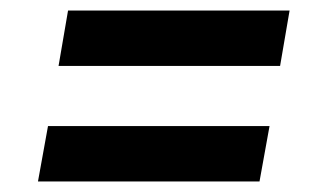

<svg xmlns="http://www.w3.org/2000/svg" viewBox="-20 -472 611 364"><path d="M91 -347 109 -452H529L511 -347ZM52 -128 71 -233H491L472 -128Z"/></svg>

Font: DM Sans 11pt SemiBold
Style: Italic
Weight: 600
Italic angle: -10°
Version: Version 4.004;gftools[0.9.30]